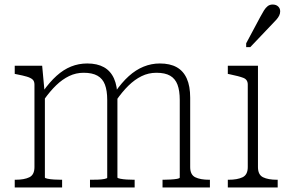

<svg xmlns="http://www.w3.org/2000/svg" viewBox="-20 -827 1285 847"><path d="M45 0V-34H48Q87 -34 109.5 -45Q132 -56 132 -90V-454Q132 -469 123.5 -476.5Q115 -484 98 -489Q81 -494 55 -499L45 -501V-537H166L177 -418L178 -414V-44Q178 -41 190 -38.5Q202 -36 219 -35Q236 -34 250 -34H254V0ZM574 0H377V-34H380Q394 -34 411 -34.5Q428 -35 440.5 -37.5Q453 -40 453 -43V-386Q453 -427 443 -453.5Q433 -480 410 -493Q387 -506 349 -506Q315 -506 285 -491.5Q255 -477 228 -451Q201 -425 174 -387L170 -424Q199 -465 229.5 -492.5Q260 -520 293.5 -533.5Q327 -547 365 -547Q409 -547 438.5 -530.5Q468 -514 483 -480.5Q498 -447 498 -396V-44Q498 -41 510.5 -38.5Q523 -36 539.5 -35Q556 -34 571 -34H574ZM906 0H697V-34H701Q715 -34 732 -35Q749 -36 761 -38Q773 -40 773 -44V-386Q773 -427 763 -453.5Q753 -480 730.5 -493Q708 -506 670 -506Q635 -506 604.5 -491Q574 -476 546.5 -449Q519 -422 492 -383L488 -421Q517 -463 548 -491Q579 -519 613.5 -533Q648 -547 685 -547Q730 -547 759.5 -530.5Q789 -514 804 -480.5Q819 -447 819 -396V-90Q819 -56 841.5 -45Q864 -34 903 -34H906Z M1118 -537V-90Q1118 -56 1140.5 -45Q1163 -34 1202 -34H1205V0H985V-34H988Q1027 -34 1050 -45Q1073 -56 1073 -90V-454Q1073 -476 1053.5 -483.5Q1034 -491 995 -499L985 -501V-537ZM1128 -752Q1137 -769 1144.5 -781Q1152 -793 1161 -800Q1170 -807 1183 -807Q1198 -807 1207 -798.5Q1216 -790 1216 -777Q1216 -767 1211.5 -758Q1207 -749 1199 -740Q1191 -731 1181 -721L1084 -619H1066V-636Z"/></svg>

Font: Roboto Serif Thin
Style: Regular
Weight: 250
Designer: Greg Gazdowicz
Foundry: Commercial Type
Version: Version 1.004